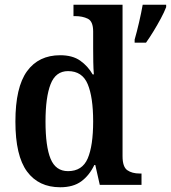

<svg xmlns="http://www.w3.org/2000/svg" viewBox="-20 -780 721 810"><path d="M234 10Q143 10 94 -56.5Q45 -123 45 -267Q45 -412 94 -479.5Q143 -547 234 -547Q286 -547 318.5 -524Q351 -501 371 -466H376Q374 -489 373.5 -519Q373 -549 373 -576V-647Q373 -690 350.5 -701Q328 -712 297 -712H290V-760H497V-121Q497 -76 517 -62Q537 -48 569 -48H577V0H401L382 -84H378Q357 -40 323 -15Q289 10 234 10ZM267 -58Q327 -58 350 -111.5Q373 -165 373 -268Q373 -370 350 -425Q327 -480 267 -480Q215 -480 193.5 -425Q172 -370 172 -267Q172 -162 193.5 -110Q215 -58 267 -58ZM548 -613Q557 -644 566.5 -685Q576 -726 582 -760H681V-750Q673 -729 658.5 -702Q644 -675 627.5 -648Q611 -621 596 -600H548Z"/></svg>

Font: Noto Serif Lao SemiCondensed SemiBold
Style: Regular
Weight: 600
Width: 4
Designer: Monotype Design Team
Foundry: Monotype Imaging Inc.
Version: Version 2.003; ttfautohint (v1.8.4.7-5d5b)